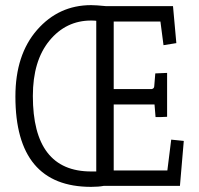

<svg xmlns="http://www.w3.org/2000/svg" viewBox="-20 -724 776 748"><path d="M585 -438 631 -440V-269Q630 -269 608 -268H586L582 -317H423V-60H632L647 -180L696 -175L681 0H385Q364 4 335 4Q40 4 40 -348Q40 -511 124.5 -607.5Q209 -704 335 -704Q354 -704 394 -700H654L667 -556L617 -548L605 -640H423V-377H571Q581 -379 581 -389ZM335 -56H355V-643Q348 -644 335 -644Q237 -644 172.5 -565.5Q108 -487 108 -350Q108 -56 335 -56Z"/></svg>

Font: Antic Slab
Style: Regular
Weight: 400
Designer: Santiago Orozco
Foundry: Santiago Orozco
Version: Version 001.001